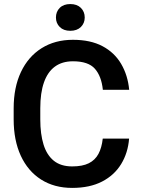

<svg xmlns="http://www.w3.org/2000/svg" viewBox="-20 -917 693 947"><path d="M616.7 -233.4Q611.3 -163.1 577.6 -107.9Q543.9 -52.7 483.4 -21.5Q422.9 9.8 335.9 9.8Q247.6 9.8 182.6 -31.5Q117.7 -72.8 82.5 -148.9Q47.4 -225.1 47.4 -328.1V-382.3Q47.4 -485.8 83.3 -561.8Q119.1 -637.7 185.1 -679.2Q251 -720.7 339.8 -720.7Q426.3 -720.7 485.6 -689.2Q544.9 -657.7 577.6 -601.8Q610.4 -545.9 617.2 -474.1H487.3Q480.5 -541 448 -577.9Q415.5 -614.7 339.8 -614.7Q286.6 -614.7 250.7 -588.4Q214.8 -562 196.8 -510.5Q178.7 -459 178.7 -383.3V-328.1Q178.7 -255.9 194.8 -203.9Q210.9 -151.9 245.6 -124Q280.3 -96.2 335.9 -96.2Q386.7 -96.2 418 -111.8Q449.2 -127.4 465.6 -158Q481.9 -188.5 486.8 -233.4ZM326.7 -765.1Q293.5 -765.1 274.7 -783.9Q255.9 -802.7 255.9 -830.6Q255.9 -859.4 274.7 -878.2Q293.5 -897 326.7 -897Q359.9 -897 378.9 -878.2Q397.9 -859.4 397.9 -830.6Q397.9 -802.7 378.9 -783.9Q359.9 -765.1 326.7 -765.1Z"/></svg>

Font: Heebo SemiBold
Style: Regular
Weight: 600
Designer: Oded Ezer
Foundry: Ezer Type House
Version: Version 3.100